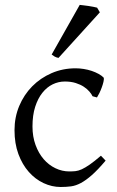

<svg xmlns="http://www.w3.org/2000/svg" viewBox="-20 -747 477 782"><path d="M410.2 -92.8Q378.4 -55.2 354.2 -33.9Q330.1 -12.7 309.6 -1.7Q289.1 9.3 269.5 12Q250 14.6 227.1 14.6Q191.4 14.6 157.5 -1.2Q123.5 -17.1 97.2 -46.9Q70.8 -76.7 54.9 -119.6Q39.1 -162.6 39.1 -216.8Q39.1 -269.5 58.3 -315.4Q77.6 -361.3 111.1 -395.3Q144.5 -429.2 189.9 -449Q235.4 -468.8 288.1 -468.8Q304.2 -468.8 321 -466.1Q337.9 -463.4 353.3 -458.3Q368.7 -453.1 381.6 -446Q394.5 -439 402.8 -430.2Q403.8 -424.3 401.4 -413.6Q398.9 -402.8 394.5 -390.9Q390.1 -378.9 384.8 -367.9Q379.4 -356.9 375 -350.1L356.9 -355Q353 -363.8 344.2 -374Q335.4 -384.3 321.5 -393.6Q307.6 -402.8 288.3 -408.9Q269 -415 244.1 -415Q218.3 -415 194.6 -403.6Q170.9 -392.1 152.6 -369.1Q134.3 -346.2 123.3 -312Q112.3 -277.8 112.3 -231.9Q112.3 -190.4 124.8 -156.5Q137.2 -122.6 158 -98.6Q178.7 -74.7 205.8 -61.8Q232.9 -48.8 262.2 -48.8Q275.9 -48.8 287.6 -50Q299.3 -51.3 313.2 -57.6Q327.1 -64 345.5 -76.7Q363.8 -89.4 391.1 -112.8ZM218.3 -511.2Q209.5 -512.7 202.6 -516.6Q195.8 -520.5 190.4 -524.9L304.7 -727.1Q310.5 -726.6 320.1 -725.3Q329.6 -724.1 340.1 -722.7Q350.6 -721.2 360.4 -719.2Q370.1 -717.3 375.5 -715.8L386.7 -696.8Z"/></svg>

Font: Gentium Plus Viet
Style: Regular
Weight: 400
Designer: J. Victor Gaultney, Annie Olsen, Iska Routamaa, Becca Hirsbrunner
Foundry: SIL International
Version: Version 5.000